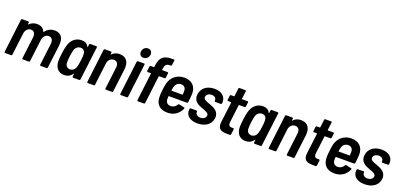

<svg xmlns="http://www.w3.org/2000/svg" viewBox="14 -1663 5445 2610"><g transform="rotate(20 2737.0 -357.5)"><path d="M575 -519C529 -519 477 -501 440 -450C437 -445 434 -445 432 -448C415 -493 377 -519 319 -519C281 -519 239 -506 206 -472C203 -469 200 -470 201 -474L204 -499C205 -506 200 -511 194 -511H104C98 -511 92 -506 91 -499L32 -12C31 -5 35 0 42 0H131C138 0 143 -5 144 -12L183 -330C190 -385 223 -419 267 -419C310 -419 334 -385 328 -329L289 -12C288 -5 292 0 299 0H387C394 0 399 -5 400 -12L439 -330C446 -385 480 -419 524 -419C567 -419 591 -385 585 -329L546 -12C545 -5 549 0 556 0H644C651 0 656 -5 657 -12L698 -345C711 -454 668 -519 575 -519Z M1076 -499 1072 -462C1071 -457 1068 -456 1066 -460C1047 -500 1013 -519 965 -519C876 -519 813 -459 791 -370C782 -343 775 -296 770 -256C765 -218 760 -171 761 -147C762 -53 811 8 899 8C946 8 987 -13 1016 -53C1019 -57 1022 -56 1021 -51L1016 -12C1016 -5 1020 0 1027 0H1116C1123 0 1128 -5 1129 -12L1189 -499C1190 -506 1185 -511 1179 -511H1089C1083 -511 1077 -506 1076 -499ZM1029 -164C1019 -123 988 -92 947 -92C905 -92 879 -122 879 -164C878 -189 879 -213 884 -256C890 -298 895 -323 901 -348C911 -389 944 -419 987 -419C1028 -419 1052 -389 1052 -348C1053 -323 1052 -298 1046 -255C1041 -213 1036 -189 1029 -164Z M1514 -519C1473 -519 1433 -506 1403 -472C1399 -469 1396 -470 1397 -474L1400 -499C1401 -506 1396 -511 1390 -511H1300C1294 -511 1288 -506 1287 -499L1228 -12C1227 -5 1231 0 1238 0H1327C1334 0 1339 -5 1340 -12L1381 -346C1392 -391 1424 -419 1466 -419C1511 -419 1536 -384 1529 -330L1490 -12C1490 -5 1494 0 1501 0H1590C1597 0 1602 -5 1603 -12L1644 -346C1657 -454 1609 -519 1514 -519Z M1832 -581C1871 -581 1904 -611 1909 -652C1914 -694 1889 -723 1849 -723C1809 -723 1778 -694 1772 -652C1767 -611 1792 -581 1832 -581ZM1716 0H1805C1812 0 1817 -5 1818 -12L1878 -500C1879 -507 1874 -512 1868 -512H1778C1772 -512 1766 -507 1765 -500L1705 -12C1705 -5 1709 0 1716 0Z M2209 -511H2131C2128 -511 2127 -513 2127 -516L2129 -531C2136 -587 2156 -608 2202 -609H2218C2225 -609 2230 -614 2231 -621L2240 -690C2241 -697 2237 -702 2230 -702H2210C2086 -703 2032 -663 2017 -538L2014 -516C2014 -513 2012 -511 2009 -511H1963C1957 -511 1951 -506 1950 -499L1942 -431C1941 -424 1945 -419 1952 -419H1998C2001 -419 2002 -417 2002 -414L1953 -12C1952 -5 1956 0 1963 0H2052C2059 0 2064 -5 2065 -12L2114 -414C2115 -417 2117 -419 2120 -419H2197C2204 -419 2210 -424 2211 -431L2219 -499C2220 -506 2216 -511 2209 -511Z M2404 -91C2358 -91 2331 -121 2330 -164C2330 -176 2330 -190 2331 -205C2331 -208 2334 -210 2337 -210H2597C2604 -210 2610 -214 2611 -222C2615 -257 2621 -306 2622 -341C2627 -446 2565 -519 2450 -519C2346 -519 2267 -455 2242 -359C2235 -330 2228 -292 2225 -256C2220 -214 2217 -177 2220 -143C2226 -50 2283 8 2392 8C2484 8 2553 -39 2590 -121C2593 -129 2590 -134 2584 -136L2506 -153C2500 -155 2494 -151 2491 -145C2473 -112 2443 -92 2404 -91ZM2440 -419C2482 -419 2509 -389 2508 -346C2508 -331 2508 -314 2506 -297C2506 -294 2504 -292 2501 -292H2347C2344 -292 2342 -294 2342 -297C2346 -315 2348 -332 2352 -347C2363 -390 2395 -419 2440 -419Z M2826 6C2938 6 3018 -50 3029 -142C3041 -241 2960 -274 2895 -298C2842 -317 2795 -330 2800 -371C2804 -402 2835 -426 2878 -426C2923 -426 2948 -400 2944 -368V-364C2943 -357 2947 -352 2954 -352H3035C3042 -352 3048 -357 3048 -364L3049 -365C3060 -456 2997 -517 2888 -517C2782 -517 2703 -461 2692 -366C2680 -267 2756 -233 2818 -211C2870 -190 2921 -179 2916 -137C2912 -105 2881 -81 2838 -81C2792 -81 2763 -108 2767 -140V-143C2768 -150 2764 -155 2757 -155H2673C2666 -155 2660 -150 2659 -143L2658 -135C2648 -52 2713 6 2826 6Z M3368 -435 3376 -499C3377 -506 3373 -511 3366 -511H3286C3284 -511 3282 -513 3282 -516L3296 -630C3297 -637 3293 -642 3286 -642H3201C3194 -642 3188 -637 3188 -630L3174 -516C3173 -513 3171 -511 3168 -511H3124C3118 -511 3112 -506 3111 -499L3104 -435C3103 -428 3107 -423 3114 -423H3157C3160 -423 3162 -421 3162 -418L3125 -123C3114 -20 3167 1 3254 1H3296C3303 0 3308 -5 3309 -12L3318 -88C3319 -95 3315 -100 3308 -100H3290C3250 -99 3233 -116 3239 -167L3270 -418C3271 -421 3273 -423 3276 -423H3355C3362 -423 3367 -428 3368 -435Z M3700 -499 3696 -462C3695 -457 3692 -456 3690 -460C3671 -500 3637 -519 3589 -519C3500 -519 3437 -459 3415 -370C3406 -343 3399 -296 3394 -256C3389 -218 3384 -171 3385 -147C3386 -53 3435 8 3523 8C3570 8 3611 -13 3640 -53C3643 -57 3646 -56 3645 -51L3640 -12C3640 -5 3644 0 3651 0H3740C3747 0 3752 -5 3753 -12L3813 -499C3814 -506 3809 -511 3803 -511H3713C3707 -511 3701 -506 3700 -499ZM3653 -164C3643 -123 3612 -92 3571 -92C3529 -92 3503 -122 3503 -164C3502 -189 3503 -213 3508 -256C3514 -298 3519 -323 3525 -348C3535 -389 3568 -419 3611 -419C3652 -419 3676 -389 3676 -348C3677 -323 3676 -298 3670 -255C3665 -213 3660 -189 3653 -164Z M4138 -519C4097 -519 4057 -506 4027 -472C4023 -469 4020 -470 4021 -474L4024 -499C4025 -506 4020 -511 4014 -511H3924C3918 -511 3912 -506 3911 -499L3852 -12C3851 -5 3855 0 3862 0H3951C3958 0 3963 -5 3964 -12L4005 -346C4016 -391 4048 -419 4090 -419C4135 -419 4160 -384 4153 -330L4114 -12C4114 -5 4118 0 4125 0H4214C4221 0 4226 -5 4227 -12L4268 -346C4281 -454 4233 -519 4138 -519Z M4609 -435 4617 -499C4618 -506 4614 -511 4607 -511H4527C4525 -511 4523 -513 4523 -516L4537 -630C4538 -637 4534 -642 4527 -642H4442C4435 -642 4429 -637 4429 -630L4415 -516C4414 -513 4412 -511 4409 -511H4365C4359 -511 4353 -506 4352 -499L4345 -435C4344 -428 4348 -423 4355 -423H4398C4401 -423 4403 -421 4403 -418L4366 -123C4355 -20 4408 1 4495 1H4537C4544 0 4549 -5 4550 -12L4559 -88C4560 -95 4556 -100 4549 -100H4531C4491 -99 4474 -116 4480 -167L4511 -418C4512 -421 4514 -423 4517 -423H4596C4603 -423 4608 -428 4609 -435Z M4821 -91C4775 -91 4748 -121 4747 -164C4747 -176 4747 -190 4748 -205C4748 -208 4751 -210 4754 -210H5014C5021 -210 5027 -214 5028 -222C5032 -257 5038 -306 5039 -341C5044 -446 4982 -519 4867 -519C4763 -519 4684 -455 4659 -359C4652 -330 4645 -292 4642 -256C4637 -214 4634 -177 4637 -143C4643 -50 4700 8 4809 8C4901 8 4970 -39 5007 -121C5010 -129 5007 -134 5001 -136L4923 -153C4917 -155 4911 -151 4908 -145C4890 -112 4860 -92 4821 -91ZM4857 -419C4899 -419 4926 -389 4925 -346C4925 -331 4925 -314 4923 -297C4923 -294 4921 -292 4918 -292H4764C4761 -292 4759 -294 4759 -297C4763 -315 4765 -332 4769 -347C4780 -390 4812 -419 4857 -419Z M5243 6C5355 6 5435 -50 5446 -142C5458 -241 5377 -274 5312 -298C5259 -317 5212 -330 5217 -371C5221 -402 5252 -426 5295 -426C5340 -426 5365 -400 5361 -368V-364C5360 -357 5364 -352 5371 -352H5452C5459 -352 5465 -357 5465 -364L5466 -365C5477 -456 5414 -517 5305 -517C5199 -517 5120 -461 5109 -366C5097 -267 5173 -233 5235 -211C5287 -190 5338 -179 5333 -137C5329 -105 5298 -81 5255 -81C5209 -81 5180 -108 5184 -140V-143C5185 -150 5181 -155 5174 -155H5090C5083 -155 5077 -150 5076 -143L5075 -135C5065 -52 5130 6 5243 6Z"/></g></svg>

Font: Barlow Semi Condensed SemiBold
Style: Italic
Weight: 600
Width: 4
Italic angle: -7°
Designer: Jeremy Tribby
Foundry: Tribby Type
Version: Version 1.422;hotconv 1.0.109;makeotfexe 2.5.65596